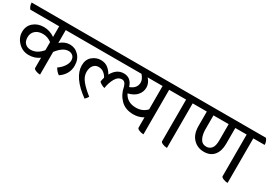

<svg xmlns="http://www.w3.org/2000/svg" viewBox="-23 -1335 2930 2079"><g transform="rotate(30 1442.0 -295.5)"><path d="M433 -537V-376Q488 -425 553 -425Q618 -425 664 -376.5Q710 -328 710 -250Q710 -142 613 -76Q579 -98 555 -140Q596 -167 623 -206Q650 -245 650 -281.5Q650 -318 628 -337.5Q606 -357 574 -357Q504 -357 433 -264V20Q404 20 377.5 8.5Q351 -3 351 -16V-144Q294 -102 218 -102Q142 -102 87.5 -157Q33 -212 33 -285.5Q33 -359 84.5 -403.5Q136 -448 212 -448Q288 -448 351 -404V-537H-10Q-36 -569 -36 -611H751Q777 -580 777 -537ZM351 -340Q299 -378 241.5 -378Q184 -378 148.5 -347Q113 -316 113 -264.5Q113 -213 140 -187.5Q167 -162 208 -162Q288 -162 351 -239Z M1868 -537H1726V20Q1697 20 1670.5 8.5Q1644 -3 1644 -16V-145Q1588 -112 1522 -112Q1420 -112 1360.5 -173Q1301 -234 1285 -322Q1269 -380 1229 -380Q1180 -380 1149.5 -326.5Q1119 -273 1109 -203Q1090 -207 1067 -220Q1044 -233 1038 -243Q1040 -266 1050 -297Q1037 -326 1008.5 -348Q980 -370 942 -370Q904 -370 879 -340.5Q854 -311 854 -256.5Q854 -202 897 -149Q940 -96 1014 -39Q999 -12 980 4Q774 -145 774 -294Q774 -368 821.5 -407.5Q869 -447 926 -447Q983 -447 1019 -416.5Q1055 -386 1073 -350Q1125 -446 1215 -446Q1305 -446 1336 -346Q1420 -377 1420 -451Q1420 -492 1380 -537H736Q710 -569 710 -611H1842Q1868 -578 1868 -537ZM1644 -537H1457Q1501 -489 1501 -434Q1501 -379 1464 -337Q1427 -295 1355 -278Q1399 -189 1510 -189Q1592 -189 1644 -245Z M2162 -537H2020V20Q1991 20 1964.5 8.5Q1938 -3 1938 -16V-537H1822Q1796 -569 1796 -611H2136Q2162 -580 2162 -537Z M2920 -537H2778V20Q2749 20 2722 8.5Q2695 -3 2695 -16V-537H2553V-339Q2553 -248 2509.5 -195.5Q2466 -143 2385 -143Q2304 -143 2250.5 -199Q2197 -255 2197 -357V-537H2116Q2090 -569 2090 -611H2894Q2920 -578 2920 -537ZM2470 -335V-537H2280V-364Q2280 -296 2304 -250Q2328 -204 2381 -204Q2419 -204 2444.5 -233.5Q2470 -263 2470 -335Z"/></g></svg>

Font: Karma Medium
Style: Regular
Weight: 500
Designer: Joana Correia
Foundry: Indian Type Foundry
Version: Version 1.202;PS 1.0;hotconv 1.0.78;makeotf.lib2.5.61930; tt